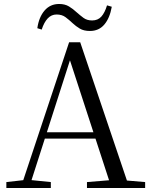

<svg xmlns="http://www.w3.org/2000/svg" viewBox="-20 -947 758 967"><path d="M168 -805Q176 -861 204.5 -894Q233 -927 278 -927Q307 -927 327.5 -914.5Q348 -902 365 -886Q383 -870 400.5 -857Q418 -844 444 -844Q473 -844 490.5 -863.5Q508 -883 519 -920L543 -913Q533 -856 505.5 -823.5Q478 -791 433 -791Q402 -791 382 -803Q362 -815 346 -830Q328 -847 310 -860.5Q292 -874 265 -874Q239 -874 220.5 -854.5Q202 -835 190 -798ZM12 0V-30L110 -41H127L236 -30V0ZM84 0 328 -734H384L632 0H542L322 -675H342L338 -661L126 0ZM192 -249 196 -281H500L504 -249ZM418 0V-30L552 -41H581L711 -30V0Z"/></svg>

Font: Noto Serif SC
Style: Regular
Weight: 400
Designer: Ryoko NISHIZUKA 西塚涼子 (kana & ideographs); Frank Grießhammer (Latin, Greek & Cyrillic); Wenlong ZHANG 张文龙 (bopomofo); San
Foundry: Adobe
Version: Version 2.002-H1;hotconv 1.1.0;makeotfexe 2.6.0